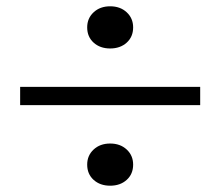

<svg xmlns="http://www.w3.org/2000/svg" viewBox="-20 -590 700 610"><path d="M257 -503Q257 -532 277.5 -551Q298 -570 330 -570Q362 -570 382.5 -551Q403 -532 403 -503Q403 -473 382.5 -454.5Q362 -436 330 -436Q298 -436 277.5 -454.5Q257 -473 257 -503ZM44 -314H616V-256H44ZM257 -67Q257 -96 277.5 -115Q298 -134 330 -134Q362 -134 382.5 -115Q403 -96 403 -67Q403 -37 382.5 -18.5Q362 0 330 0Q298 0 277.5 -18.5Q257 -37 257 -67Z"/></svg>

Font: Fahkwang
Style: Regular
Weight: 400
Version: Version 1.000; ttfautohint (v1.6)